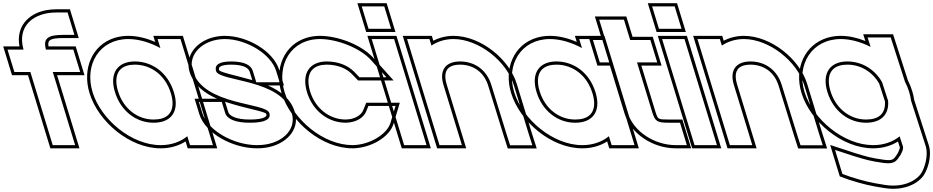

<svg xmlns="http://www.w3.org/2000/svg" viewBox="-289 -857 5832 1200"><path d="M-1.9 -547H99.3H169.3L212.1 -407H142.1H40.8L159.1 -20L180.5 50H40.5L19.1 -20L-99.2 -407H-129.2H-199.2L-242 -547H-172H-141.9C-184.2 -694.2 -80 -779 63.3 -779H133.3L176.1 -639H106.1C10.9 -639 -21.1 -617.8 -1.9 -547ZM14.1 -567C13.1 -573 12.8 -576.6 12.8 -580.7C12.6 -605.9 26.4 -619 106.1 -619H203.2L148.1 -799H63.3C41.4 -799 20.2 -797.1 0.1 -793.4C-111.8 -772.6 -190.4 -691.1 -167.3 -567H-269L-214 -387H-114L25.7 70H207.6L67.8 -387H239.1L184.1 -567Z M289.6 -281C237 -453 331.8 -612 512.1 -613C578.3 -613 648.4 -591.8 713.3 -556.6L696.1 -613H839.1L860.5 -543L939.5 -284.6L940.6 -281L1020.4 -20L1041.8 50H898.8L881.8 -5.5C838.5 29.4 781.4 50.4 714.8 50C531.9 50 341.6 -111 289.6 -281ZM429.6 -281C465.7 -163 563 -89 672 -90C780.7 -90 833.2 -160.8 799.2 -275.7L797.6 -281C761.2 -400 665.6 -472 554.9 -473C445.6 -473 393.2 -400 429.6 -281ZM270.5 -275.2C324.9 -97.1 521.3 70 714.7 70C774.4 70.3 827.8 54.2 870.8 27L884 70H1068.8L853.9 -633H669.1L680.7 -594.8C625.6 -618.9 568.1 -633 512 -633C482.1 -632.8 454.3 -628.6 428.7 -620.8C287.8 -577.7 223.6 -428.6 270.5 -275.2ZM448.7 -286.8C441.5 -310.6 438.1 -331.9 438.1 -350.4C438.1 -416 477.1 -453 554.8 -453C656.2 -452.1 744.4 -386.7 778.5 -275.2L780.1 -269.9C786.5 -248.3 789.5 -228.5 789.5 -211.4C789.6 -146.9 750.8 -110 671.9 -110C572.4 -109.1 482.5 -176.3 448.7 -286.8Z M1437.2 -413 1458.6 -343H1312.6L1291.2 -413C1279.9 -450 1239.8 -472 1157.9 -473C1077.4 -473 1051.1 -450 1061.2 -413C1082 -345 1473.6 -366 1534.6 -150C1567.7 -42 1464.1 51 1317.8 50C1171.7 50 1009 -41 975.6 -150L954.2 -220H1097.2L1118.6 -150C1129.3 -115 1179.8 -89 1275 -90C1371.6 -90 1405.6 -114 1394.6 -150C1373.9 -218 983.9 -195 915.2 -413C882.5 -520 982 -612 1115.1 -613C1250.8 -613 1404.5 -520 1437.2 -413ZM1384.9 -323H1485.7L1456.4 -418.8C1420 -537.8 1257.8 -633 1115 -633C1085.7 -632.8 1058 -628.5 1032.5 -620.7C934.3 -590.8 865.9 -505.9 896.1 -407.1C922.6 -322.9 992.6 -272.6 1068 -240H927.2L956.5 -144.2C993.7 -22.4 1165.9 70 1317.7 70C1352.2 70.2 1384.9 65.5 1414.3 56.6C1515.7 25.9 1583.6 -58.4 1553.8 -155.6C1530 -239.8 1460.3 -290.4 1384.9 -323ZM1117.8 -221.1C1252.8 -175.8 1370.3 -161.2 1375.5 -144.2C1376.3 -141.5 1376.6 -139.3 1376.6 -137.7C1376.6 -130.9 1363.6 -110 1274.9 -110C1180.5 -109 1143.8 -136.1 1137.8 -155.8ZM1287.6 -356.4C1175.4 -387.7 1086.6 -405.4 1080.4 -418.8C1079.5 -422.1 1079.2 -424.8 1079.2 -427.1C1079.1 -435.8 1087 -453 1157.8 -453C1237.8 -452 1264.8 -430.9 1272.1 -407.2Z M2032.2 -479 2126.3 -374H1957.7L1924 -409C1882.7 -450 1824.2 -472 1754.9 -473C1645.6 -473 1594.7 -399 1629.6 -281C1665.7 -163 1762.7 -90 1872 -90C1934.9 -91 1983.6 -120 1999.8 -161L2013.5 -195H2183L2151.4 -89C2130.1 -18 2021.4 49 1914.8 50C1731.9 50 1543.2 -109 1489.6 -281C1437.3 -452 1529.2 -613 1712.1 -613H1713.2C1818.2 -612 1963 -558 2032.2 -479ZM2047.1 -492.3C1972.8 -577.2 1823.9 -631.9 1713.3 -633H1712.1C1681.7 -633 1653.3 -628.8 1627.4 -620.9C1485.6 -577.7 1423.9 -427.3 1470.5 -275.1C1526.5 -95.1 1721.2 70 1914.9 70C2027.8 68.9 2145.5 0.4 2170.6 -83.3L2209.8 -215H2000.1L1981.2 -168.4C1968.9 -137.4 1929.2 -110.9 1871.8 -110C1772.3 -110 1682.5 -176.5 1648.7 -286.8C1642 -309.6 1638.8 -330.6 1638.7 -348.7C1638.4 -415.3 1677 -453 1754.7 -453C1819.7 -452.1 1873.1 -431.4 1909.7 -395L1949.1 -354H2171Z M2084.5 -677H2014.5L1971.7 -817H2041.7H2042.7H2112.7L2155.5 -677H2085.5ZM2055.5 -543 2034.1 -613H2174.1L2195.5 -543L2355.4 -20L2376.8 50H2236.8L2215.4 -20ZM1999.7 -657H2182.5L2127.5 -837H1944.7ZM2007.1 -633 2222 70H2403.8L2188.9 -633Z M2407.6 -572.2C2445.3 -597.6 2492.2 -612.7 2544.6 -613C2705.2 -613 2878.3 -472 2922 -326L3015.5 -20L3038.2 51H2899.2L2876.8 -19L2781.8 -326C2753.4 -419 2679.7 -472 2587.4 -473C2496.5 -473 2454.4 -419 2482.8 -326L2504.2 -256L2576.4 -20L2597.8 50H2457.8L2436.4 -20L2364.2 -256L2342.8 -326L2276.5 -543L2255.1 -613H2395.1ZM2419.2 -602.4 2409.9 -633H2228.1L2443 70H2624.8L2502 -331.8C2496.6 -349.5 2494.1 -365.1 2494.1 -378.4C2493.8 -426.2 2522.2 -453 2587.3 -453C2671.2 -452.1 2736.7 -405.3 2762.7 -320.1L2857.8 -13L2884.6 71H3065.6L3034.6 -26L2941.1 -331.8C2894.9 -486.4 2715.6 -633 2544.5 -633C2498.1 -632.7 2455.3 -621.3 2419.2 -602.4Z M2924.6 -281C2872 -453 2966.8 -612 3147.1 -613C3213.3 -613 3283.4 -591.8 3348.3 -556.6L3331.1 -613H3474.1L3495.5 -543L3574.5 -284.6L3575.6 -281L3655.4 -20L3676.8 50H3533.8L3516.8 -5.5C3473.5 29.4 3416.4 50.4 3349.8 50C3166.9 50 2976.6 -111 2924.6 -281ZM3064.6 -281C3100.7 -163 3198 -89 3307 -90C3415.7 -90 3468.2 -160.8 3434.2 -275.7L3432.6 -281C3396.2 -400 3300.6 -472 3189.9 -473C3080.6 -473 3028.2 -400 3064.6 -281ZM2905.5 -275.2C2959.9 -97.1 3156.3 70 3349.7 70C3409.4 70.3 3462.8 54.2 3505.8 27L3519 70H3703.8L3488.9 -633H3304.1L3315.7 -594.8C3260.6 -618.9 3203.1 -633 3147 -633C3117.1 -632.8 3089.3 -628.6 3063.7 -620.8C2922.8 -577.7 2858.6 -428.6 2905.5 -275.2ZM3083.7 -286.8C3076.5 -310.6 3073.1 -331.9 3073.1 -350.4C3073.1 -416 3112.1 -453 3189.8 -453C3291.2 -452.1 3379.4 -386.7 3413.5 -275.2L3415.1 -269.9C3421.5 -248.3 3424.5 -228.5 3424.5 -211.4C3424.6 -146.9 3385.8 -110 3306.9 -110C3207.4 -109.1 3117.5 -176.3 3083.7 -286.8Z M3692.4 -467 3788.7 -152C3806.3 -98 3819.1 -90 3891 -90H3961L4003.8 50H3933.8C3802.1 50 3671.1 -34 3634.3 -151L3634 -152L3537.7 -467H3529.7H3459.7L3416.9 -607H3486.9H3494.9L3477.4 -664L3456 -734H3610.7L3632.1 -664L3649.6 -607H3705.9H3775.9L3818.7 -467H3748.7ZM3719.4 -447H3845.8L3790.7 -627H3664.4L3625.5 -754H3429L3467.8 -627H3389.8L3444.9 -447H3522.9L3615.2 -145.1C3655.2 -17.8 3794.6 70 3933.8 70H4030.8L3975.8 -110H3891C3822 -110 3823.2 -110.9 3807.7 -158Z M3899.5 -677H3829.5L3786.7 -817H3856.7H3857.7H3927.7L3970.5 -677H3900.5ZM3870.5 -543 3849.1 -613H3989.1L4010.5 -543L4170.4 -20L4191.8 50H4051.8L4030.4 -20ZM3814.7 -657H3997.5L3942.5 -837H3759.7ZM3822.1 -633 4037 70H4218.8L4003.9 -633Z M4222.6 -572.2C4260.3 -597.6 4307.2 -612.7 4359.6 -613C4520.2 -613 4693.3 -472 4737 -326L4830.5 -20L4853.2 51H4714.2L4691.8 -19L4596.8 -326C4568.4 -419 4494.7 -472 4402.4 -473C4311.5 -473 4269.4 -419 4297.8 -326L4319.2 -256L4391.4 -20L4412.8 50H4272.8L4251.4 -20L4179.2 -256L4157.8 -326L4091.5 -543L4070.1 -613H4210.1ZM4234.2 -602.4 4224.9 -633H4043.1L4258 70H4439.8L4317 -331.8C4311.6 -349.5 4309.1 -365.1 4309.1 -378.4C4308.8 -426.2 4337.2 -453 4402.3 -453C4486.2 -452.1 4551.7 -405.3 4577.7 -320.1L4672.8 -13L4699.6 71H4880.6L4849.6 -26L4756.1 -331.8C4709.9 -486.4 4530.6 -633 4359.5 -633C4313.1 -632.7 4270.3 -621.3 4234.2 -602.4Z M4739.3 -282C4687 -453 4784.8 -612 4965.1 -613C5026.6 -613 5091.4 -594.7 5152.4 -563.9L5133.4 -623H5278L5300.1 -554L5366.7 -347.4C5377.7 -325.9 5386.7 -304 5393.3 -282C5398.9 -263.7 5402.8 -245.6 5405.2 -227.7L5496.6 56L5496.9 57C5515 116 5489 198 5465.1 231C5442.2 264 5367 318 5243.9 299C5151.1 285 5104.9 273 5025.9 248L4975.8 230L4930 80L5046 118C5120.9 141 5151.2 150 5230.5 161C5287 169 5307.5 157 5324.3 133L5325.1 132C5344.2 108 5359.4 75 5354.2 58L5333.9 -4.8C5290.7 29.7 5233.9 50.4 5167.8 50C4984.9 50 4791.6 -111 4739.3 -282ZM4882.3 -282C4918.7 -163 5016 -89 5125 -90C5217.3 -90 5269.1 -141 5261.6 -227.3L5223.9 -343.5C5177.7 -424.6 5097.8 -472.2 5007.9 -473C4898.6 -473 4846.2 -400 4882.3 -282ZM4720.2 -276.2C4774.9 -97 4974.4 70 5167.7 70C5227.1 70.3 5280.9 54.1 5323.2 27.3L5335.1 63.9C5336.2 68.1 5327 97.2 5309.7 119.3L5308.4 120.8L5307.9 121.5C5295.4 139.3 5286 148.7 5233.2 141.2C5154.8 130.3 5126.7 121.9 5052 98.9L4899.6 49L4959.6 245.4L5019.5 267C5099.6 292.3 5147.3 304.7 5240.9 318.8C5371.3 338.9 5453.7 282 5481.4 242.7C5509.4 203.4 5536.7 118.8 5516.1 51.2L5515.7 50L5424.8 -232.1C5422.1 -251.1 5418.1 -269.1 5412.4 -287.8C5405.6 -310.4 5395.9 -333.9 5385.2 -355L5319.2 -560.1L5292.6 -643H5105.9L5119.5 -600.8C5068.7 -621.2 5016.4 -633 4965 -633C4935.1 -632.8 4907.3 -628.6 4881.6 -620.8C4740.2 -577.8 4673.4 -429.1 4720.2 -276.2ZM4901.4 -287.8C4894.3 -311.1 4891 -332 4891 -350.2C4890.8 -415.8 4929.9 -453 5007.8 -453C5089.9 -452.3 5162.4 -409.2 5205.5 -335.4L5241.9 -223.4C5242.2 -218.5 5242.3 -215.3 5242.3 -211.4C5242.4 -146.7 5203.6 -110 5124.9 -110C5025.5 -109.1 4935.5 -176.2 4901.4 -287.8Z"/></svg>

Font: Nordica Plus
Style: NordicaClassicRgExtOpOblOl
Weight: 500
Version: Version 1.01